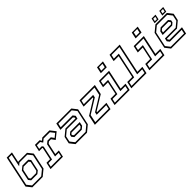

<svg xmlns="http://www.w3.org/2000/svg" viewBox="347 -2215 3680 3680"><g transform="rotate(-45 2187.0 -375.0)"><path d="M86.5 0 4.5 -103 142 -750H283.5L237 -530.5L249 -540H482L563.5 -437L492.5 -103L367.5 0ZM166 -110.5 127.5 -158.5 172 -369.5 246.5 -430H405L441 -385.5L392.5 -158.5L333.5 -110.5ZM185 -141.5H329L366 -172L407.5 -368L383.5 -399H249L200.5 -358.5L161 -172ZM108.5 -29.5H356.5L465.5 -118.5L530.5 -425L462 -511H249L192.5 -464.5L247 -720.5H166L38 -118.5Z M580.5 0 610.5 -141H707.5L761 -391.5L755 -399H666.5L696.5 -540H823L848.5 -500L895.5 -540H1090L1176 -430.5L1044.5 -324.5L991.5 -398.5H934.5L897.5 -368L849 -140.5H946L916 0ZM616 -30H894L911 -110.5H812L870.5 -384.5L923.5 -428H1014.5L1058 -367.5L1133.5 -429L1071.5 -509H900.5L840.5 -459L806 -509H718L701 -428.5H771.5L792.5 -399L731 -110.5H633Z M1257.5 0 1176.5 -103 1207 -245.5 1331.5 -348.5H1603.5L1608 -368L1584 -398.5H1246.5L1276.5 -540H1683L1764 -437L1693 -103L1568 0ZM1336.5 -111 1299.5 -157.5 1309 -203 1355.5 -242H1613L1595.5 -159.5L1537 -111ZM1279 -30H1560L1668 -119.5L1732.5 -422.5L1663 -510.5H1302L1285 -429.5H1606L1643 -382.5L1629.5 -319.5H1339L1234.5 -233.5L1210 -117.5ZM1356.5 -141.5H1529L1566 -172L1574.5 -212H1361.5L1336 -191L1332 -172Z M1822.5 -30.5H2183.5L2201 -111.5H1941.5L1953.5 -168L2246 -347.5L2280.5 -510H1928L1910.5 -429H2163.5L2152 -372L1856 -189ZM1781 0 1823.5 -199.5 2120 -383.5 2123.5 -398.5H1875.5L1905.5 -540H2321L2277.5 -336.5L1985.5 -157.5L1982 -141.5H2236L2206 0Z M2561.5 -618.5 2589 -750H2750L2722.5 -618.5ZM2600.5 -646.5H2694.5L2711.5 -724.5H2617.5ZM2316.5 0 2346.5 -141.5H2480L2534.5 -398.5H2401L2431 -540H2705.5L2621 -141.5H2754.5L2724.5 0ZM2352.5 -30H2700.5L2718 -111H2582.5L2667.5 -510.5H2454.5L2437.5 -429.5H2569.5L2502 -111H2370Z M2770 0 2800 -141.5H2935L3034 -608.5H2899L2929 -750H3205L3076 -141.5H3211L3181 0ZM2806 -30H3157L3174.5 -111H3038.5L3168 -720.5H2953L2935.5 -639.5H3070L2957.5 -111H2823.5Z M3504 -618.5 3531.5 -750H3692.5L3665 -618.5ZM3543 -646.5H3637L3654 -724.5H3560ZM3259 0 3289 -141.5H3422.5L3477 -398.5H3343.5L3373.5 -540H3648L3563.5 -141.5H3697L3667 0ZM3295 -30H3643L3660.5 -111H3525L3610 -510.5H3397L3380 -429.5H3512L3444.5 -111H3312.5Z M4273 -540 4354 -437 4323.5 -294.5 4199 -191.5H3927L3922.5 -172L3946.5 -141.5H4284L4254 0H3847.5L3766.5 -103L3837.5 -437L3962.5 -540ZM4194 -429 4231 -382.5 4221.5 -337 4175 -298H3917.5L3935 -380.5L3993.5 -429ZM4251.5 -510H3970.5L3862.5 -420.5L3798 -117.5L3867.5 -29.5H4228.5L4245.5 -110.5H3924.5L3887.5 -157.5L3901 -220.5H4191.5L4296 -306.5L4320.5 -422.5ZM4174 -398.5H4001.5L3964.5 -368L3956 -328H4169L4194.5 -349L4198.5 -368ZM4176 -566 4198 -671H4304L4282 -566ZM3968 -566 3990 -671H4096L4074 -566ZM3998 -590.5H4053.5L4065 -646.5H4010ZM4206.5 -590.5H4262L4273.5 -646.5H4218Z"/></g></svg>

Font: Tourney Light
Style: Italic
Weight: 300
Italic angle: -12°
Version: Version 1.015